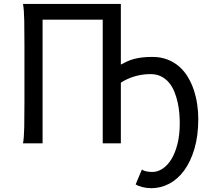

<svg xmlns="http://www.w3.org/2000/svg" viewBox="-20 -733 1078 982"><path d="M598.1 -402.8Q614.3 -411.6 630.4 -418.9Q646.5 -426.3 665.3 -431.4Q684.1 -436.5 707 -439.2Q730 -441.9 759.3 -441.9Q801.8 -441.9 835.9 -428.7Q870.1 -415.5 896.2 -392.8Q922.4 -370.1 940.9 -339.1Q959.5 -308.1 971.2 -272.9Q982.9 -237.8 988.5 -200Q994.1 -162.1 994.1 -125Q994.1 -38.1 974.4 28.3Q954.6 94.7 921.6 139.4Q888.7 184.1 845.2 206.8Q801.8 229.5 754.4 229.5Q731 229.5 708.5 223.9Q686 218.3 673.8 210L705.6 134.3Q714.4 140.6 729 143.6Q743.7 146.5 759.3 146.5Q785.2 146.5 810.3 130.6Q835.4 114.7 855.2 83.5Q875 52.2 887.2 5.4Q899.4 -41.5 899.4 -103.5Q899.4 -126 897.2 -153.3Q895 -180.7 888.9 -208.5Q882.8 -236.3 872.3 -262.7Q861.8 -289.1 845.2 -309.3Q828.6 -329.6 804.9 -341.8Q781.2 -354 749.5 -354Q725.1 -354 703.1 -350.3Q681.2 -346.7 661.9 -340.3Q642.6 -334 626.5 -326.2Q610.4 -318.4 598.1 -310.1V0H505.4V-632.3H197.8V0H97.7Q103 -29.3 104 -83.3Q105 -137.2 105 -210V-500.5Q105 -572.8 104 -628.2Q103 -683.6 97.7 -712.9H598.1Z"/></svg>

Font: Andika Compact
Style: Regular
Weight: 400
Designer: Victor Gaultney, Annie Olsen, Julie Remington, Don Collingsworth, Eric Hays, Becca Hirsbrunner
Foundry: SIL International
Version: Version 5.000 ; LnSpcTght